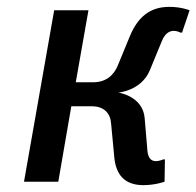

<svg xmlns="http://www.w3.org/2000/svg" viewBox="-20 -530 573 560"><path d="M325 -260C325 -260 392 -265 417 -325L452 -410C460 -430 472 -440 487 -440C497 -440 506 -435 506 -435H511L533 -500C533 -500 509 -510 474 -510C417 -510 382 -480 359 -425L324 -340C312 -310 289 -290 251 -290H201L238 -500H138L50 0H150L188 -220H248C283 -220 302 -200 304 -170L313 -75C317 -21 343 10 398 10C433 10 460 0 460 0L461 -65H456C456 -65 445 -60 435 -60C420 -60 412 -70 410 -90L402 -185C397 -250 325 -260 325 -260Z"/></svg>

Font: Scada
Style: Italic
Weight: 400
Designer: Jovanny Lemonad
Foundry: Jovanny Lemonad
Version: Version 3.005